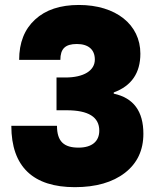

<svg xmlns="http://www.w3.org/2000/svg" viewBox="-20 -753 655 778"><path d="M299.8 -732.9C224.1 -732.9 165 -713.4 122.1 -673.8C79.1 -634.3 57.6 -580.1 57.6 -510.3H224.6C224.6 -555.7 244.6 -574.7 291.5 -574.7C337.9 -574.7 364.3 -552.2 364.3 -511.7C364.3 -466.8 319.3 -439 245.1 -439H209V-306.2H250C338.4 -306.2 382.3 -278.8 382.3 -223.6C382.3 -180.2 352.5 -154.8 298.3 -154.8C239.7 -154.8 210.9 -179.2 210.9 -243.2H25.9C25.9 -76.7 115.2 5.4 283.2 5.4C368.7 5.4 436.5 -14.2 486.3 -52.7C536.1 -91.3 561 -144 561 -210.9C561 -302.2 521 -356.4 440.9 -373.5V-378.4C512.7 -404.8 548.8 -457 548.8 -535.6C548.8 -653.8 449.2 -732.9 299.8 -732.9Z"/></svg>

Font: Estedad Black
Style: Regular
Weight: 900
Designer: Amin Abedi
Version: Version 7.3